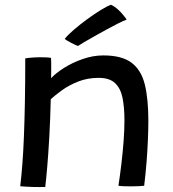

<svg xmlns="http://www.w3.org/2000/svg" viewBox="-20 -756 705 783"><path d="M164.5 6.5Q155 6.5 141.5 6.8Q128 7 114.5 6.5Q102 6 86 5.2Q70 4.5 62.5 3.5Q67.5 -38 71.2 -87.2Q75 -136.5 77.5 -198.2Q80 -260 81.5 -338.8Q83 -417.5 83 -518Q95 -520 111.8 -521.2Q128.5 -522.5 146 -522.5Q157 -522.5 168.2 -522Q179.5 -521.5 188 -520Q188.5 -514.5 188.8 -500Q189 -485.5 188.8 -468Q188.5 -450.5 188.5 -437Q207 -457.5 241 -479Q275 -500.5 317 -515.2Q359 -530 401.5 -530Q477.5 -530 517 -499.8Q556.5 -469.5 570.8 -410.5Q585 -351.5 585 -264Q585 -230 583.2 -187Q581.5 -144 577.8 -96Q574 -48 568 1.5Q561 2.5 546.8 3.2Q532.5 4 516.5 4Q500.5 4 486 3.5Q471.5 3 463 1.5Q469.5 -41 475 -87.2Q480.5 -133.5 484 -179.2Q487.5 -225 487.5 -265.5Q487.5 -317.5 479.8 -356.5Q472 -395.5 449.2 -417Q426.5 -438.5 382.5 -438.5Q337 -438.5 299 -423.5Q261 -408.5 232.8 -388Q204.5 -367.5 187 -351.5Q185 -267 181 -196.5Q177 -126 172.5 -74Q168 -22 164.5 6.5ZM433 -736.5Q448.5 -729 461.2 -717.2Q474 -705.5 483.2 -694Q492.5 -682.5 496.5 -676Q483.5 -671.5 461.8 -660.5Q440 -649.5 415 -635.8Q390 -622 365.8 -608.5Q341.5 -595 323.2 -584.2Q305 -573.5 298 -568.5Q294.5 -569.5 287 -573Q279.5 -576.5 270.8 -581Q262 -585.5 254.5 -590Q247 -594.5 244 -597.5Q256 -613 281 -634.5Q306 -656 335.8 -677.8Q365.5 -699.5 392 -715.8Q418.5 -732 433 -736.5Z"/></svg>

Font: Grandstander Thin
Style: Regular
Weight: 400
Version: Version 1.200